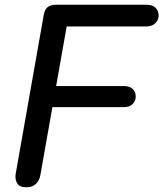

<svg xmlns="http://www.w3.org/2000/svg" viewBox="-20 -792 691 812"><path d="M92 0Q62 0 52.5 -17Q43 -34 46 -55L165 -729Q169 -751 181 -761.5Q193 -772 219 -772H600Q625 -772 638 -759Q651 -746 651 -725Q651 -708 637 -694Q623 -680 597 -680H262L151 -53Q148 -31 133 -15.5Q118 0 92 0ZM145 -339 160 -428H504Q528 -428 541 -416Q554 -404 554 -384Q554 -366 541.5 -352.5Q529 -339 503 -339Z"/></svg>

Font: Edu VIC WA NT Beginner SemiBold
Style: Regular
Weight: 600
Designer: Tina and Corey Anderson
Foundry: Google for Education
Version: Version 1.003